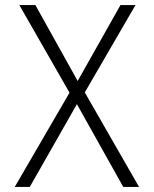

<svg xmlns="http://www.w3.org/2000/svg" viewBox="-20 -734 603 754"><path d="M38 0 253 -370 56 -714H119L285 -416L453 -714H512L313 -371L526 0H464L282 -325L97 0Z"/></svg>

Font: Noto Sans Mono SemiCondensed Light
Style: Regular
Weight: 300
Width: 4
Designer: Monotype Design Team
Foundry: Monotype Imaging Inc.
Version: Version 2.014; ttfautohint (v1.8.4.7-5d5b)